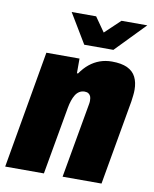

<svg xmlns="http://www.w3.org/2000/svg" viewBox="-85 -788 683 850"><g transform="rotate(10 256.5 -362.5)"><path d="M-3 0 89 -528H238V-462H243Q261 -488 282 -505Q303 -522 328 -531Q353 -540 382 -540Q425 -540 451.5 -527.5Q478 -515 490 -491Q502 -467 502 -434Q502 -422 500.5 -409Q499 -396 497 -381L430 0H255L315 -339Q316 -343 316 -347Q316 -351 316 -354Q316 -365 313 -372Q310 -379 303.5 -383.5Q297 -388 286 -388Q273 -388 262.5 -381.5Q252 -375 245 -363.5Q238 -352 233 -337Q228 -322 225 -305L171 0ZM508 -725 379 -592H248L168 -725H278L341 -635H297L392 -725Z"/></g></svg>

Font: Archivo Condensed Black
Style: Italic
Weight: 900
Width: 3
Italic angle: -10°
Designer: Hector Gatti
Foundry: Omnibus-Type
Version: Version 2.001